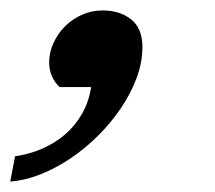

<svg xmlns="http://www.w3.org/2000/svg" viewBox="-75 -175 416 371"><path d="M200.2 -84Q200.2 -54.7 189.2 -24.9Q178.2 4.9 159.2 33.2Q140.1 61.5 115 86.7Q89.8 111.8 61.5 130.9Q33.2 149.9 3.2 161.9Q-26.9 173.8 -55.2 175.8L-45.9 127Q-18.1 123 6.6 112.3Q31.2 101.6 50.8 84.7Q70.3 67.9 83.5 44.9Q96.7 22 101.1 -6.8H40Q30.3 -16.1 25.1 -28.3Q20 -40.5 20 -54.2Q20 -74.2 28.6 -92.5Q37.1 -110.8 51.3 -124.8Q65.4 -138.7 84 -146.7Q102.5 -154.8 123 -154.8Q156.7 -154.8 178.5 -137.5Q200.2 -120.1 200.2 -84Z"/></svg>

Font: Charis SIL Viet
Style: Bold Italic
Weight: 700
Italic angle: -11°
Foundry: SIL International
Version: Version 5.000